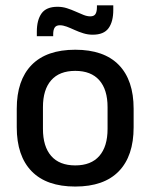

<svg xmlns="http://www.w3.org/2000/svg" viewBox="-20 -689 566 722"><path d="M263 12.5Q155 12.5 99 -45Q43 -102.5 43 -210.5V-280Q43 -387.5 99 -444.8Q155 -502 263 -502Q371 -502 426.8 -444.8Q482.5 -387.5 482.5 -280V-210.5Q482.5 -102.5 426.8 -45Q371 12.5 263 12.5ZM263 -67Q322.5 -67 353.5 -102.5Q384.5 -138 384.5 -204.5V-286Q384.5 -352 353.5 -387.2Q322.5 -422.5 263 -422.5Q203.5 -422.5 172.5 -387.2Q141.5 -352 141.5 -286V-204.5Q141.5 -138 172.5 -102.5Q203.5 -67 263 -67ZM328.5 -558.5Q310.5 -558.5 293.5 -563.8Q276.5 -569 260.8 -576.2Q245 -583.5 231 -588.8Q217 -594 205 -594Q191.5 -594 185.8 -585.5Q180 -577 180 -560V-553H118.5V-570Q118.5 -613.5 136.2 -638.5Q154 -663.5 196.5 -663.5Q215 -663.5 232 -658Q249 -652.5 264.5 -645.5Q280 -638.5 293.8 -633Q307.5 -627.5 319.5 -627.5Q333.5 -627.5 339 -636.2Q344.5 -645 344.5 -662V-669H406V-651.5Q406 -607.5 388.2 -583Q370.5 -558.5 328.5 -558.5Z"/></svg>

Font: Anek Devanagari Medium Medium
Style: Regular
Weight: 500
Version: Version 1.003